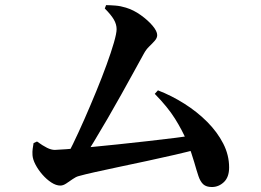

<svg xmlns="http://www.w3.org/2000/svg" viewBox="-20 -750 1040 764"><path d="M231.4 -103.5Q248.4 -131.6 270.2 -176.6Q292 -221.6 315.9 -275.8Q339.7 -330 362.7 -385.9Q385.7 -441.8 404 -492.2Q422.4 -542.7 433.2 -580.1Q444 -617.5 444 -633.9Q444 -653.3 433 -672.2Q422 -691.1 397 -716.2L402.1 -729.6Q419 -729.4 439.2 -727.8Q459.4 -726.3 481 -719.6Q511.6 -710.3 540 -690Q568.4 -669.7 587 -647.8Q605.5 -625.9 605.5 -610.3Q605.5 -598.9 596.1 -588.2Q586.7 -577.5 574 -565.3Q561.3 -553.2 552.2 -536.2Q534.6 -504.4 511.6 -462.4Q488.6 -420.4 462.4 -373.5Q436.2 -326.7 408.5 -278.8Q380.7 -230.8 353.4 -185.8Q326 -140.8 301.9 -103.5ZM220.2 -11.6Q203 -11.6 184.2 -23.9Q165.3 -36.2 148.7 -55.3Q132 -74.4 121.2 -95.1Q110.4 -115.7 109.3 -132.8Q108.5 -147.3 110 -157.7Q111.4 -168 113.6 -180.6L127.3 -186.9Q150.2 -170.3 167.1 -161.9Q183.9 -153.5 198.4 -153.5Q207.8 -153.5 244.1 -156.3Q280.4 -159 333.3 -163.9Q386.2 -168.8 447.1 -175.3Q508.1 -181.7 568.2 -188.5Q628.3 -195.3 678.7 -201.6Q729.1 -207.9 760.4 -212.7L769.9 -157.5Q729.1 -146.4 676.2 -134.2Q623.4 -122 566.4 -109.8Q509.4 -97.6 455.8 -86.3Q402.2 -74.9 359.5 -65.5Q316.8 -56 293.1 -49.3Q282.4 -46.6 269.4 -37.5Q256.4 -28.5 243.8 -20Q231.2 -11.6 220.2 -11.6ZM823.1 -5.8Q801 -5.8 789.1 -16.4Q777.3 -27 769.8 -48.9Q762.4 -70.9 752.7 -105.1Q743.1 -139.3 724.8 -185.5Q705.6 -231 676.3 -277.8Q647 -324.5 595.8 -376.6L608.5 -390.5Q663.3 -369.3 714.1 -337.1Q764.9 -304.9 804.8 -264.8Q844.6 -224.7 868.2 -178.9Q891.7 -133 891.7 -83.6Q891.7 -45.1 871 -25.5Q850.2 -5.8 823.1 -5.8Z"/></svg>

Font: Noto Serif HK ExtraLight
Style: Regular
Weight: 200
Designer: Ryoko NISHIZUKA 西塚涼子 (kana & ideographs); Frank Grießhammer (Latin, Greek & Cyrillic); Wenlong ZHANG 张文龙 (bopomofo); San
Foundry: Adobe
Version: Version 2.002-H1;hotconv 1.1.0;makeotfexe 2.6.0